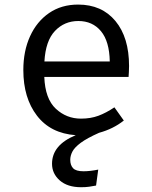

<svg xmlns="http://www.w3.org/2000/svg" viewBox="-20 -571 655 827"><path d="M170.8 -239.5Q174.4 -145.6 220.3 -102.8Q266.2 -60 328.7 -60Q370.3 -60 403.6 -72.3Q436.9 -84.6 472.8 -108.7L513.3 -51.8Q467.2 -15.4 406.7 1Q354.9 24.1 328.2 43.8Q301.5 63.6 292.1 81.5Q282.6 99.5 282.6 117.4Q282.6 140.5 294.9 153.6Q307.2 166.7 339.5 166.7Q368.2 166.7 403.1 159.5L393.8 228.2Q378.5 231.3 363.8 233.3Q349.2 235.4 329.2 235.4Q270.8 235.4 237.4 206.2Q204.1 176.9 204.1 134.4Q204.1 53.3 306.2 11.3Q197.9 3.6 139.2 -72.8Q80.5 -149.2 80.5 -269.2Q80.5 -351.3 109.5 -414.9Q138.5 -478.5 191.5 -514.9Q244.6 -551.3 316.4 -551.3Q418.5 -551.3 477.2 -480.5Q535.9 -409.7 535.9 -286.7Q535.9 -272.8 535.1 -260.5Q534.4 -248.2 533.8 -239.5ZM317.4 -480.5Q257.4 -480.5 216.9 -437.9Q176.4 -395.4 171.3 -306.2H452.8Q451.3 -392.8 414.9 -436.7Q378.5 -480.5 317.4 -480.5Z"/></svg>

Font: FiraCode Nerd Font
Style: Regular
Weight: 400
Designer: Carrois Corporate, Edenspiekermann AG, Nikita Prokopov
Foundry: Carrois Corporate, Edenspiekermann AG, Nikita Prokopov
Version: Version 6.002;Nerd Fonts 3.4.0